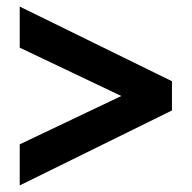

<svg xmlns="http://www.w3.org/2000/svg" viewBox="-20 -616 583 584"><path d="M40 -177 349 -324 40 -471V-596L503 -369V-280L40 -52Z"/></svg>

Font: Prompt Medium
Style: Regular
Weight: 500
Designer: Katatrad Team
Foundry: CadsonDemak
Version: Version 1.001